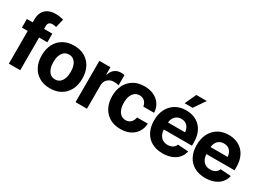

<svg xmlns="http://www.w3.org/2000/svg" viewBox="-23 -1476 2994 2198"><g transform="rotate(30 1474.0 -376.5)"><path d="M339.3 -545.9V-431.8H3.1V-545.9ZM79.9 0V-585.4Q79.9 -644.5 103.1 -683.7Q126.4 -722.9 166.8 -742.3Q207.2 -761.7 258.4 -761.7Q293.5 -761.7 322.6 -756.2Q351.8 -750.6 365.4 -746.5L338.7 -633.2Q329.7 -635.9 316.9 -638.4Q304.2 -640.8 290 -640.8Q257 -640.8 243.7 -625.3Q230.3 -609.8 230.3 -581.8V0Z M626.2 10.5Q543.4 10.5 483.2 -24.8Q422.9 -60.1 390.5 -123.4Q358 -186.7 358 -270.7Q358 -355.3 390.5 -418.7Q422.9 -482.1 483.2 -517.4Q543.4 -552.7 626.2 -552.7Q709.2 -552.7 769.4 -517.4Q829.6 -482.1 862.2 -418.7Q894.7 -355.3 894.7 -270.7Q894.7 -186.7 862.2 -123.4Q829.6 -60.1 769.4 -24.8Q709.2 10.5 626.2 10.5ZM626.8 -107.4Q664.6 -107.4 689.9 -128.6Q715.2 -149.8 728.1 -187Q741 -224.1 741 -271.3Q741 -319.1 728.1 -356Q715.2 -392.8 689.9 -413.8Q664.6 -434.8 626.8 -434.8Q589 -434.8 563.2 -413.8Q537.5 -392.8 524.6 -356Q511.7 -319.1 511.7 -271.3Q511.7 -224.1 524.6 -187Q537.5 -149.8 563.2 -128.6Q589 -107.4 626.8 -107.4Z M961.3 0V-545.9H1107.6V-450H1113.5Q1128.3 -501.1 1163.5 -527.1Q1198.7 -553.1 1244.3 -553.1Q1255.7 -553.1 1268.8 -551.9Q1281.8 -550.6 1291.8 -548V-413.9Q1281.2 -417.5 1262.5 -419.6Q1243.7 -421.7 1227.7 -421.7Q1194.6 -421.7 1168.4 -407.3Q1142.1 -392.9 1127.2 -367.4Q1112.3 -342 1112.3 -308.4V0Z M1557.8 10.5Q1474 10.5 1413.9 -25.2Q1353.8 -61 1321.7 -124.4Q1289.6 -187.7 1289.6 -270.7Q1289.6 -354.5 1322 -417.9Q1354.4 -481.3 1414.5 -517Q1474.6 -552.7 1557.4 -552.7Q1628.8 -552.7 1682.4 -526.8Q1736 -500.9 1767.2 -454Q1798.3 -407 1801.4 -343.8H1658.8Q1654.8 -371 1642 -391.5Q1629.2 -412 1608.4 -423.4Q1587.6 -434.8 1559.6 -434.8Q1524.5 -434.8 1498.4 -415.8Q1472.4 -396.9 1457.9 -360.5Q1443.4 -324.2 1443.4 -272.5Q1443.4 -220.6 1457.7 -183.6Q1472 -146.6 1498.1 -127Q1524.3 -107.4 1559.6 -107.4Q1598.6 -107.4 1625.4 -132Q1652.2 -156.6 1658.8 -200.2H1801.4Q1798 -137.5 1767.6 -90Q1737.2 -42.5 1683.9 -16Q1630.7 10.5 1557.8 10.5Z M2115 10.5Q2031.2 10.5 1970.3 -23.6Q1909.4 -57.7 1876.9 -120.8Q1844.3 -183.9 1844.3 -270.3Q1844.3 -354.6 1876.8 -418.1Q1909.3 -481.6 1968.5 -517.2Q2027.6 -552.7 2107.8 -552.7Q2162 -552.7 2208.8 -535.5Q2255.7 -518.3 2290.8 -483.7Q2326 -449.2 2345.6 -397.3Q2365.2 -345.3 2365.2 -275.6V-234.2H1904.5V-327.5H2292L2221.5 -303.1Q2221.5 -344.9 2208.8 -375.5Q2196.1 -406.2 2171.1 -423.1Q2146.1 -440 2109 -440Q2071.9 -440 2046.1 -423Q2020.3 -406 2006.8 -376.5Q1993.4 -347.1 1993.4 -309V-243Q1993.4 -198.8 2008.8 -167.3Q2024.3 -135.7 2052.3 -118.9Q2080.4 -102.1 2117.4 -102.1Q2142.5 -102.1 2163 -109.3Q2183.6 -116.5 2198.4 -130.7Q2213.3 -144.8 2220.9 -165.2L2360.5 -155.9Q2349.9 -105.5 2317.5 -68Q2285.2 -30.6 2233.8 -10Q2182.5 10.5 2115 10.5ZM2049.6 -613.7 2117.4 -762.7H2256.1L2154.7 -613.7Z M2678 10.5Q2594.1 10.5 2533.3 -23.6Q2472.4 -57.7 2439.8 -120.8Q2407.3 -183.9 2407.3 -270.3Q2407.3 -354.6 2439.8 -418.1Q2472.3 -481.6 2531.4 -517.2Q2590.6 -552.7 2670.8 -552.7Q2725 -552.7 2771.8 -535.5Q2818.7 -518.3 2853.8 -483.7Q2889 -449.2 2908.6 -397.3Q2928.2 -345.3 2928.2 -275.6V-234.2H2467.5V-327.5H2855L2784.5 -303.1Q2784.5 -344.9 2771.8 -375.5Q2759.1 -406.2 2734.1 -423.1Q2709.1 -440 2672 -440Q2634.9 -440 2609.1 -423Q2583.3 -406 2569.8 -376.5Q2556.3 -347.1 2556.3 -309V-243Q2556.3 -198.8 2571.8 -167.3Q2587.3 -135.7 2615.3 -118.9Q2643.4 -102.1 2680.4 -102.1Q2705.5 -102.1 2726 -109.3Q2746.6 -116.5 2761.4 -130.7Q2776.3 -144.8 2783.9 -165.2L2923.5 -155.9Q2912.9 -105.5 2880.5 -68Q2848.1 -30.6 2796.8 -10Q2745.5 10.5 2678 10.5Z"/></g></svg>

Font: Inter Tight
Style: Regular
Weight: 400
Designer: Rasmus Andersson
Foundry: rsms
Version: Version 3.002